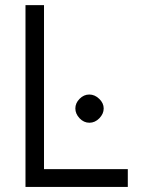

<svg xmlns="http://www.w3.org/2000/svg" viewBox="-20 -734 552 754"><path d="M370.1 -269.5Q353 -252 331.1 -252Q309.1 -252 292.5 -269.5Q275.9 -287.1 275.9 -308.1Q275.9 -329.1 292.5 -345.9Q309.1 -362.8 330.6 -362.8Q352.1 -362.8 369.6 -345.9Q387.2 -329.1 387.2 -308.1Q387.2 -287.1 370.1 -269.5ZM80.1 0V-713.9H152.8V-69.8H481.9V0Z"/></svg>

Font: Arcon-Regular
Style: Regular
Weight: 400
Designer: M. Zarth
Foundry: martin zarth - visuelle & digitale kommunikation
Version: Version 1.131;PS 001.131;hotconv 1.0.70;makeotf.lib2.5.58329